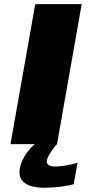

<svg xmlns="http://www.w3.org/2000/svg" viewBox="-20 -695 452 926"><path d="M30.5 0H255L374 -675H150ZM192 210.5Q224 210.5 253.8 207.5Q283.5 204.5 306 200Q328.5 195.5 335.5 193L354 89Q345.5 92.5 326.8 97Q308 101.5 286.2 104.8Q264.5 108 245 108Q224.5 108 215 101.2Q205.5 94.5 205.5 84.5Q205.5 73 214.5 56.5Q223.5 40 235 24Q246.5 8 255 0H148.5Q130 15 112.8 37.5Q95.5 60 84.8 85.8Q74 111.5 74 136.5Q74 164.5 90.8 180.5Q107.5 196.5 134.5 203.5Q161.5 210.5 192 210.5Z"/></svg>

Font: Anybody Expanded ExtraBold
Style: Italic
Weight: 800
Width: 7
Italic angle: -10°
Version: Version 1.113;gftools[0.9.25]